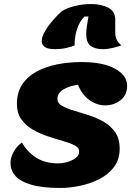

<svg xmlns="http://www.w3.org/2000/svg" viewBox="-20 -908 685 953"><path d="M281 25Q189 25 134 8.5Q79 -8 55.5 -36Q32 -64 32 -99Q32 -124 46.5 -152Q61 -180 89 -201Q115 -154 159.5 -125.5Q204 -97 270 -97Q287 -97 311 -103Q335 -109 354 -122.5Q373 -136 373 -157Q373 -175 350.5 -186.5Q328 -198 293 -208Q258 -218 218.5 -231Q179 -244 144 -264Q109 -284 86.5 -315Q64 -346 64 -393Q64 -449 90 -488.5Q116 -528 161 -552.5Q206 -577 263.5 -588.5Q321 -600 384 -600Q491 -600 551 -567Q611 -534 611 -482Q611 -436 578 -410.5Q545 -385 502 -385Q462 -385 425.5 -410Q389 -435 367 -487Q328 -483 296.5 -465Q265 -447 265 -417Q265 -396 287.5 -383Q310 -370 345 -359.5Q380 -349 419.5 -336.5Q459 -324 494 -304Q529 -284 551.5 -252Q574 -220 574 -170Q574 -116 545.5 -78.5Q517 -41 472 -18.5Q427 4 376 14.5Q325 25 281 25ZM254 -664Q217 -664 202 -675Q187 -686 187 -703Q187 -725 203 -752.5Q219 -780 242 -806.5Q265 -833 285 -851Q310 -868 350.5 -878Q391 -888 432 -888Q482 -888 517 -870Q552 -852 552 -811V-748Q552 -723 561 -707.5Q570 -692 583 -683Q564 -676 539 -670Q514 -664 489 -664Q453 -664 430.5 -680Q408 -696 408 -739Q408 -756 411.5 -779.5Q415 -803 419 -826H399Q381 -807 370.5 -784Q360 -761 355 -735.5Q350 -710 350 -682Q331 -675 307 -669.5Q283 -664 254 -664Z"/></svg>

Font: Lemonada
Style: Regular
Weight: 400
Designer: Mohamed Gaber (Arabic), Eduardo Tunni (Latin)
Foundry: Kief Type Foundry
Version: Version 4.005